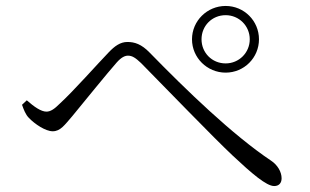

<svg xmlns="http://www.w3.org/2000/svg" viewBox="-20 -699 1040 645"><path d="M625 -567C625 -505 676 -455 738 -455C800 -455 850 -505 850 -567C850 -629 800 -679 738 -679C676 -679 625 -629 625 -567ZM657 -567C657 -612 692 -648 738 -648C783 -648 819 -612 819 -567C819 -522 783 -486 738 -486C692 -486 657 -522 657 -567ZM54 -347C60 -330 66 -314 77 -303C97 -282 133 -258 157 -258C183 -258 197 -279 223 -309C260 -354 341 -454 372 -489C388 -507 400 -512 410 -512C424 -512 435 -505 454 -487C534 -406 698 -236 762 -176C826 -116 875 -74 901 -74C917 -74 926 -84 926 -100C926 -122 912 -145 891 -159C761 -246 606 -396 483 -522C455 -551 432 -558 408 -558C384 -558 365 -544 345 -523C311 -488 226 -392 181 -351C163 -333 150 -324 136 -324C118 -324 95 -340 70 -362Z"/></svg>

Font: Noto Serif CJK KR Light
Style: Regular
Weight: 300
Designer: Ryoko NISHIZUKA 西塚涼子 (kana & ideographs); Frank Grießhammer (Latin, Greek & Cyrillic); Wenlong ZHANG 张文龙 (bopomofo); San
Foundry: Adobe
Version: Version 2.001;hotconv 1.1.0;makeotfexe 2.6.0